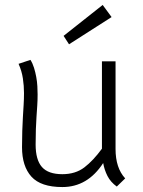

<svg xmlns="http://www.w3.org/2000/svg" viewBox="-20 -746 576 776"><path d="M452 8Q427 -10 414.5 -34.5Q402 -59 397 -87Q334 10 232 10Q145 10 107 -32Q69 -74 69 -151Q69 -187 70 -216.5Q71 -246 72.5 -272Q74 -298 75.5 -322Q77 -346 77 -370Q77 -399 72.5 -429Q68 -459 55 -488L103 -504Q112 -490 117.5 -472Q123 -454 126.5 -435Q130 -416 131 -397.5Q132 -379 132 -364Q132 -340 130.5 -318.5Q129 -297 127.5 -274Q126 -251 125 -224Q124 -197 124 -162Q124 -100 149.5 -71Q175 -42 232 -42Q285 -42 321 -69.5Q357 -97 392 -145V-498H447V-144Q447 -67 486 -25ZM237 -601 395 -726 431 -677 259 -567Z"/></svg>

Font: Snippet
Style: Regular
Weight: 400
Designer: Gesine Todt
Foundry: Gesine Todt
Version: Version 1.000